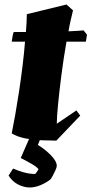

<svg xmlns="http://www.w3.org/2000/svg" viewBox="-20 -612 406 852"><path d="M230 12Q202 12 166 10.5Q130 9 94.5 2.5Q59 -4 32 -20Q39 -54 47.5 -102Q56 -150 64.5 -206Q73 -262 80 -319Q87 -376 91 -427H32Q34 -440 36 -452Q38 -464 41 -470Q52 -470 65.5 -470Q79 -470 95 -470Q99 -518 99 -549L275 -592L304 -566Q299 -545 293.5 -521.5Q288 -498 284 -473Q304 -474 321 -475Q338 -476 351 -477L366 -458L361 -427H275Q262 -353 252.5 -279Q243 -205 237.5 -147.5Q232 -90 232 -63L319 -122L336 -99ZM112 220Q87 220 61 207Q35 194 18 167L38 136Q61 146 86 153Q111 160 136 160Q141 155 144.5 149.5Q148 144 151 139Q145 130 124 117.5Q103 105 72 89L126 -34H175L148 31Q168 43 187.5 59.5Q207 76 219.5 93Q232 110 232 124Q232 130 226.5 142.5Q221 155 214.5 167Q208 179 204 184Q185 199 160 209.5Q135 220 112 220Z"/></svg>

Font: Labrada Black
Style: Italic
Weight: 900
Italic angle: -7°
Designer: Mercedes Jáuregui
Foundry: Omnibus-Type Team
Version: Version 1.000; ttfautohint (v1.8.4.7-5d5b)